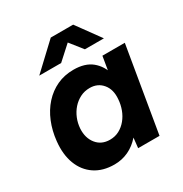

<svg xmlns="http://www.w3.org/2000/svg" viewBox="-168 -840 934 980"><g transform="rotate(-30 298.5 -350.0)"><path d="M372 0 382 -93 450 -500H582L498 0ZM227 12Q159 12 112 -19.5Q65 -51 43.5 -107.5Q22 -164 30 -239Q36 -297 56.5 -347Q77 -397 110.5 -434Q144 -471 188 -491.5Q232 -512 286 -512Q353 -512 392.5 -480Q432 -448 447.5 -392.5Q463 -337 454 -263Q448 -196 428.5 -145Q409 -94 378.5 -59Q348 -24 309.5 -6Q271 12 227 12ZM270 -109Q300 -109 324.5 -122Q349 -135 367.5 -157.5Q386 -180 396.5 -208.5Q407 -237 409 -267Q414 -322 386 -356Q358 -390 311 -390Q280 -390 254.5 -377Q229 -364 210 -342.5Q191 -321 179.5 -293Q168 -265 166 -234Q163 -180 191.5 -144.5Q220 -109 270 -109ZM120 -573 268 -712H399V-709L249 -573ZM389 -573 281 -709 282 -712H400L501 -573Z"/></g></svg>

Font: Figtree Light
Style: Bold Italic
Weight: 700
Italic angle: -9.5°
Version: Version 2.000